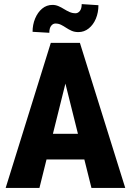

<svg xmlns="http://www.w3.org/2000/svg" viewBox="-20 -921 642 941"><path d="M315.9 -572.8 173.3 0H7.8L229 -710.9H332ZM428.2 0 285.2 -572.8 266.6 -710.9H371.6L593.8 0ZM433.6 -265.1V-139.6H118.7V-265.1ZM380.4 -900.9 462.4 -895.5Q462.4 -859.9 450 -829.8Q437.5 -799.8 415 -781.7Q392.6 -763.7 364.3 -763.7Q345.7 -763.7 331.3 -770Q316.9 -776.4 304.4 -784.7Q292 -793 279.5 -799.3Q267.1 -805.7 251.5 -805.7Q239.3 -805.7 230.5 -794.2Q221.7 -782.7 221.7 -760.3L139.6 -765.1Q139.6 -799.8 152.1 -830.1Q164.6 -860.4 186.5 -878.7Q208.5 -897 237.3 -897Q252.4 -897 266.6 -890.9Q280.8 -884.8 293.9 -876.5Q307.1 -868.2 321 -862.1Q335 -856 350.1 -856Q362.3 -856 371.3 -867.2Q380.4 -878.4 380.4 -900.9Z"/></svg>

Font: Roboto Condensed ExtraBold
Style: Regular
Weight: 800
Designer: Christian Robertson
Foundry: Google
Version: Version 3.008; 2023